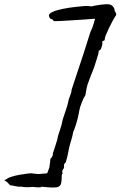

<svg xmlns="http://www.w3.org/2000/svg" viewBox="-70 -765 567 903"><path d="M120 116Q116 116 106.5 116Q97 116 87 114Q80 115 63.5 115.5Q47 116 30 113Q15 114 -0.5 110Q-16 106 -21 107Q-21 107 -26 102.5Q-31 98 -36 92L-50 82L-38 77Q-34 72 -17 66.5Q0 61 22 57Q44 53 62 51Q80 49 85 51Q88 51 98 52.5Q108 54 119 53L152 50L162 23Q164 11 165.5 -1.5Q167 -14 167 -18Q173 -23 176.5 -31Q180 -39 179 -45Q182 -53 187.5 -70.5Q193 -88 199 -107Q201 -123 211 -150.5Q221 -178 225 -203Q231 -223 239.5 -246.5Q248 -270 250 -282Q252 -297 259 -313Q266 -329 267 -344Q276 -372 291.5 -418Q307 -464 324 -516Q341 -568 355 -614Q366 -636 371.5 -656.5Q377 -677 377 -677Q377 -677 357.5 -675.5Q338 -674 309 -672Q246 -668 219.5 -666.5Q193 -665 187.5 -665.5Q182 -666 181 -668Q178 -671 177 -673Q176 -675 173 -675Q169 -674 165 -679.5Q161 -685 160 -692Q160 -701 177.5 -709Q195 -717 224 -723Q253 -729 289 -733Q333 -738 345.5 -736.5Q358 -735 361 -735Q372 -738 391 -741Q410 -744 428 -745Q446 -746 453 -741Q456 -741 462.5 -733Q469 -725 469 -715Q477 -701 477 -697.5Q477 -694 471 -686Q467 -680 458.5 -664.5Q450 -649 441.5 -631Q433 -613 427.5 -599Q422 -585 423 -582Q423 -579 422 -576.5Q421 -574 416 -573Q416 -573 413.5 -572Q411 -571 411 -566Q413 -558 408 -543.5Q403 -529 399 -529Q399 -529 396.5 -528Q394 -527 394 -522Q394 -518 391.5 -508Q389 -498 384 -484Q374 -449 364 -426Q354 -403 354 -400Q354 -400 351 -393Q348 -386 346 -379Q342 -371 338 -352.5Q334 -334 332 -318Q323 -305 316 -286.5Q309 -268 307 -262Q304 -252 302.5 -243Q301 -234 301 -234Q301 -231 296.5 -212.5Q292 -194 285.5 -174Q279 -154 274 -144Q274 -140 269 -120Q264 -100 256 -74Q252 -51 247 -30Q242 -9 240 -4Q240 -1 235.5 2.5Q231 6 231 11Q231 15 231 21.5Q231 28 226 32Q223 37 223 42.5Q223 48 223 48Q226 48 225 50Q224 52 224 52Q221 52 220.5 59Q220 66 220 72Q220 93 215 103.5Q210 114 196 116Q182 118 155 116Q131 113 125 113.5Q119 114 121 115.5Q123 117 125 117.5Q127 118 120 116Z"/></svg>

Font: Caveat Medium
Style: Regular
Weight: 500
Designer: Pablo Impallari
Foundry: Pablo Impallari
Version: Version 2.000